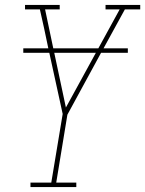

<svg xmlns="http://www.w3.org/2000/svg" viewBox="-20 -755 586 775"><path d="M103 0V-18H187L233 -295L179 -542H74V-560H175Q167 -599 158.5 -638.5Q150 -678 141 -717H81V-735H221V-717H162L195 -560H377L463 -717H406V-735H546V-717H484L398 -560H496V-542H388L252 -292L207 -18H288V0ZM246 -321 367 -542H199Z"/></svg>

Font: Iosevka Slab Thin Oblique
Style: Regular
Weight: 100
Italic angle: -9°
Monospace: yes
Designer: Belleve Invis
Foundry: Belleve Invis
Version: Version 11.1.0; ttfautohint (v1.8.3)